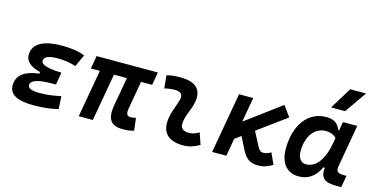

<svg xmlns="http://www.w3.org/2000/svg" viewBox="-79 -1185 3088 1585"><g transform="rotate(15 1465.0 -392.5)"><path d="M258.3 9.8C341.8 9.8 413.6 0.5 469.2 -13.7L463.4 -123C418 -113.8 364.7 -101.1 281.7 -101.1C214.8 -101.1 181.6 -114.7 181.6 -142.6C181.6 -183.6 244.1 -204.1 370.1 -204.1H395.5L413.1 -310.1C293 -314 237.8 -332.5 237.8 -364.7C237.8 -402.3 285.6 -416.5 352.1 -416.5C411.6 -416.5 463.4 -408.7 509.8 -392.1L557.6 -495.6C507.3 -517.1 442.4 -527.3 360.8 -527.3C229 -527.3 114.3 -492.2 114.3 -382.8C114.3 -328.1 156.7 -290.5 242.2 -269.5L239.7 -255.4C132.3 -242.7 51.3 -201.7 51.3 -105C51.3 -27.8 120.1 9.8 258.3 9.8Z M1021 9.8C1062 9.8 1083 6.8 1117.2 -2.9L1104.5 -109.4C1086.4 -105.5 1073.2 -102.5 1061.5 -102.5C1026.9 -102.5 1018.6 -123 1026.4 -168.5L1067.9 -406.7H1163.1L1182.1 -517.6H658.7L639.2 -406.7H716.3L644.5 0H765.1L836.9 -406.7H947.3L903.8 -161.6C883.3 -43.5 918.9 9.8 1021 9.8Z M1643.6 -129.4C1609.9 -109.9 1589.4 -102.5 1557.1 -102.5C1507.8 -102.5 1483.4 -124 1486.3 -166.5C1490.7 -231 1523.4 -278.8 1539.1 -345.2C1568.4 -465.3 1511.7 -527.3 1372.1 -527.3C1333.5 -527.3 1294.9 -524.4 1256.8 -513.7L1267.1 -404.3C1296.9 -412.1 1326.7 -415.5 1356.4 -415.5C1407.2 -415.5 1428.2 -392.6 1417 -349.1C1402.3 -290.5 1367.2 -224.1 1362.8 -153.3C1356 -46.4 1416 9.8 1538.1 9.8C1595.2 9.8 1637.2 -8.3 1677.2 -31.2Z M1784.7 0H1905.8L1932.6 -151.9L1984.9 -189.9L2042 -77.6C2074.7 -13.2 2117.7 9.8 2177.7 9.8C2222.7 9.8 2257.8 -1 2301.3 -28.3L2258.3 -123.5C2232.9 -108.4 2213.9 -102.5 2191.9 -102.5C2171.4 -102.5 2158.2 -113.8 2144 -140.6L2081.1 -260.7L2326.2 -439.9L2260.7 -529.3L1960 -306.2L1997.1 -517.6H1876Z M2751 -444.3H2743.2C2724.1 -490.7 2697.3 -522.5 2620.6 -522.5C2467.3 -522.5 2365.2 -387.2 2365.2 -184.1C2365.2 -60.5 2424.3 10.3 2527.8 10.3C2606.4 10.3 2669.4 -34.7 2704.1 -114.7H2716.8C2708 -27.3 2743.7 4.9 2848.6 4.9H2889.2L2906.7 -96.2H2887.7C2828.1 -96.2 2815.4 -113.3 2822.8 -154.8L2886.2 -517.6H2764.2ZM2646.5 -410.2C2694.3 -410.2 2720.7 -393.6 2738.8 -374.5L2730 -325.7C2705.1 -183.6 2641.6 -102.1 2559.6 -102.1C2514.6 -102.1 2488.3 -136.2 2488.3 -196.3C2488.3 -321.8 2551.8 -410.2 2646.5 -410.2ZM2638.2 -609.4H2757.8L2887.2 -794.9H2752Z"/></g></svg>

Font: Cascadia Code SemiBold
Style: Italic
Weight: 600
Italic angle: -10°
Monospace: yes
Designer: Aaron Bell
Foundry: Saja Typeworks
Version: Version 2404.023